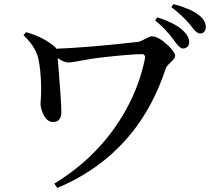

<svg xmlns="http://www.w3.org/2000/svg" viewBox="-20 -856 1040 937"><path d="M94.7 -684.6 107.4 -699.2Q195.3 -673.8 248 -627Q253.9 -621.1 254.9 -618.2Q410.2 -624 652.3 -651.4Q655.3 -652.3 657.2 -652.3Q664.1 -653.3 698.2 -670.9Q712.9 -678.7 721.7 -678.7Q752.9 -678.7 800.8 -633.8Q834 -601.6 835 -583Q835 -571.3 810.5 -549.8Q793 -533.2 789.1 -522.5Q668 -151.4 343.8 21.5Q302.7 43 259.8 61.5L245.1 40Q469.7 -96.7 593.8 -318.4Q663.1 -443.4 688.5 -576.2Q686.5 -590.8 675.8 -591.8Q615.2 -591.8 463.9 -574.2Q429.7 -570.3 373 -559.6Q326.2 -550.8 313.5 -550.8Q292 -551.8 261.7 -572.3Q278.3 -371.1 279.3 -318.4Q281.2 -267.6 250 -261.7Q244.1 -260.7 238.3 -260.7Q204.1 -260.7 185.5 -312.5Q177.7 -334 177.7 -351.6Q177.7 -361.3 179.7 -380.9Q181.6 -414.1 180.7 -434.6Q178.7 -522.5 166 -574.2Q151.4 -629.9 94.7 -684.6ZM737.3 -755.9 747.1 -771.5Q832 -745.1 872.1 -708Q903.3 -678.7 903.3 -651.4Q903.3 -626 879.9 -620.1Q876 -619.1 872.1 -619.1Q854.5 -621.1 827.1 -662.1Q785.2 -718.8 737.3 -755.9ZM816.4 -821.3 826.2 -835.9Q908.2 -814.5 948.2 -784.2Q984.4 -757.8 984.4 -722.7Q982.4 -693.4 956.1 -692.4Q940.4 -692.4 918 -721.7Q917 -723.6 914.1 -727.5Q909.2 -733.4 907.2 -736.3Q867.2 -783.2 816.4 -821.3Z"/></svg>

Font: GenYoMin JP SemiBold
Style: Regular
Weight: 600
Version: Version 1.001;PS 1;hotconv 16.6.51;makeotf.lib2.5.65220 DEVE